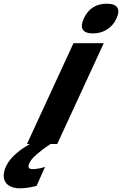

<svg xmlns="http://www.w3.org/2000/svg" viewBox="-68 -780 661 1040"><path d="M122 229 130 227 176 124 166 127C146 133 125 136 108 136C87 136 81 126 91 104C97 89 111 73 131 56C151 39 174 20 206 0H242L494 -546H330L78 0H94C59 20 36 37 17 54C-6 74 -23 96 -35 120C-69 194 -33 240 40 240C65 240 91 236 122 229ZM510 -760C453 -760 410 -733 386 -680C362 -627 379 -599 436 -599C490 -599 539 -627 563 -680C587 -733 567 -760 510 -760Z"/></svg>

Font: Passageway
Style: BdSuIt
Weight: 700
Foundry: Ascender Corporation
Version: Version 1.11